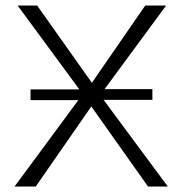

<svg xmlns="http://www.w3.org/2000/svg" viewBox="-20 -678 669 698"><path d="M33 0 281 -336 44 -658H115L314 -377L508 -658H584L344 -332L590 0H518L312 -291L110 0ZM91 -314V-353H304V-314ZM321 -315V-354H534V-315Z"/></svg>

Font: Ysabeau Office Light
Style: Regular
Weight: 300
Designer: Christian Thalmann (Catharsis Fonts)
Version: Version 2.001;gftools[0.9.30]; featfreeze: tnum,lnum,ss02